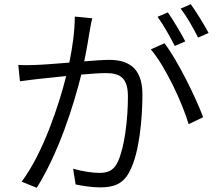

<svg xmlns="http://www.w3.org/2000/svg" viewBox="-20 -863 1040 914"><path d="M763 -657 698 -628C768 -546 848 -373 878 -272L947 -305C913 -397 825 -577 763 -657ZM779 -804 730 -783C758 -745 792 -684 812 -644L862 -666C841 -707 804 -768 779 -804ZM888 -843 840 -822C869 -785 901 -728 923 -684L973 -706C953 -744 915 -806 888 -843ZM67 -554 75 -476C100 -480 139 -484 161 -487L295 -501C262 -368 186 -135 83 2L155 31C262 -141 331 -364 367 -508C413 -512 456 -515 482 -515C546 -515 589 -498 589 -404C589 -294 573 -162 541 -93C520 -47 488 -40 451 -40C423 -40 371 -47 328 -60L340 15C371 22 419 29 457 29C520 29 569 14 600 -53C642 -135 658 -294 658 -413C658 -546 585 -578 499 -578C474 -578 431 -575 381 -571C393 -628 403 -692 408 -721C411 -739 415 -759 419 -776L336 -784C336 -716 325 -637 310 -565C247 -560 187 -555 153 -554C122 -553 98 -552 67 -554Z"/></svg>

Font: Noto Sans CJK SC DemiLight
Style: Regular
Weight: 350
Designer: Ryoko NISHIZUKA 西塚涼子 (kana, bopomofo & ideographs); Paul D. Hunt (Latin, Greek & Cyrillic); Sandoll Communications 산돌커뮤니
Foundry: Adobe
Version: Version 2.004;hotconv 1.0.118;makeotfexe 2.5.65603